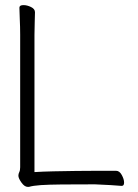

<svg xmlns="http://www.w3.org/2000/svg" viewBox="-20 -725 540 752"><path d="M455 3Q445 2 413.5 0Q382 -2 352 -3Q272 -3 221 -2.5Q170 -2 140 0Q110 2 93 7H89Q76 7 64 -10Q52 -27 52 -37Q52 -44 55.5 -51Q59 -58 59 -70V-589Q59 -620 57.5 -649Q56 -678 56 -695Q56 -705 72 -705Q86 -705 101.5 -697.5Q117 -690 117 -677Q117 -665 116 -639.5Q115 -614 115 -588V-51Q146 -53 190 -54Q234 -55 278 -55.5Q322 -56 351 -56H435Q448 -56 457 -39.5Q466 -23 466 -10Q466 3 457 3Z"/></svg>

Font: Moon Stars Kai HW Light
Style: Regular
Weight: 300
Designer: GuiWonder
Version: Version 1.101